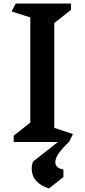

<svg xmlns="http://www.w3.org/2000/svg" viewBox="-20 -806 480 1090"><path d="M372 0H371Q330 40 312 66.5Q294 93 294 114Q294 132 305 142Q316 152 340 156V199L258 264Q160 232 160 151Q160 129 168 111L309 0H58V-36L152 -110V-707L46 -741L69 -786H383V-750L288 -675V-80L394 -45Z"/></svg>

Font: InknutAntiqua
Style: Medium
Weight: 500
Designer: Claus Eggers Srensen
Foundry: Claus Eggers Srensen
Version: Version 1.000; ttfautohint (v1.2) -l 7 -r 28 -G 50 -x 13 -D 